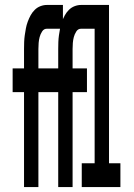

<svg xmlns="http://www.w3.org/2000/svg" viewBox="-20 -755 540 775"><path d="M77 0V-383H31V-479H77V-557Q77 -571 77.5 -585Q78 -599 80 -613Q82 -627 84.5 -640.5Q87 -654 92 -667.5Q97 -681 103.5 -693Q110 -705 120 -715Q130 -725 143 -730Q156 -735 169 -735H234V-639H169Q157 -639 150 -628Q143 -617 140 -605.5Q137 -594 136 -582Q135 -570 135 -557V-479H234V-383H135V0ZM215 0V-383H169V-479H215V-557Q215 -571 215.5 -585Q216 -599 218 -613Q220 -627 222.5 -640.5Q225 -654 230 -667.5Q235 -681 241.5 -693Q248 -705 258 -715Q268 -725 281 -730Q294 -735 307 -735H372V-639H307Q295 -639 288 -628Q281 -617 278 -605.5Q275 -594 274 -582Q273 -570 273 -557V-479H331V-383H273V0ZM310 0V-96H362V-639H316V-735H420V-96H466V0Z"/></svg>

Font: Iosevka Fixed
Style: Bold
Weight: 700
Monospace: yes
Designer: Belleve Invis
Foundry: Belleve Invis
Version: Version 32.3.0